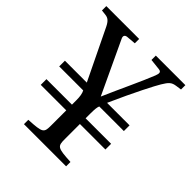

<svg xmlns="http://www.w3.org/2000/svg" viewBox="-189 -787 905 905"><g transform="rotate(45 264.0 -334.0)"><path d="M-2 -639 24 -636C42 -634 54 -625 67 -598L188 -348H42V-310H202C209 -297 212 -279 212 -254V-225H42V-187H212V-87C212 -38 209 -34 117 -29V0H398V-29C307 -34 303 -38 303 -87V-187H473V-225H303V-255C303 -286 305 -301 309 -310H473V-348H323C380 -476 427 -566 441 -589C461 -622 470 -631 497 -635L525 -639V-668H328V-639L383 -633C401 -631 400 -620 393 -601C367 -535 321 -440 281 -348L158 -610C152 -622 154 -633 170 -635L217 -639V-668H-2Z"/></g></svg>

Font: Lingua Franca
Style: Regular
Weight: 400
Version: Version 1.19